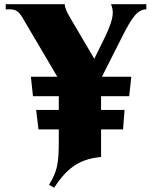

<svg xmlns="http://www.w3.org/2000/svg" viewBox="-20 -742 719 908"><path d="M136 -287H258V-222H151L162 -130H258V-75C258 31 251 68 212 132L236 146C305 39 368 10 458 0V-130H562L569 -222H458V-287H591L601 -379H462L558 -569C607 -666 632 -697 672 -698V-722H505C516 -693 524 -665 477 -568L426 -464L313 -656C295 -687 287 -704 286 -722H7V-698H27C67 -698 78 -673 99 -637L251 -379H126Z"/></svg>

Font: Sinistre Bold
Style: Regular
Weight: 900
Designer: Jules Durand
Foundry: Collletttivo
Version: Version 69.420;Glyphs 3.2 (3217)